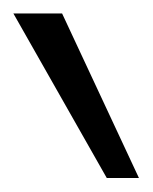

<svg xmlns="http://www.w3.org/2000/svg" viewBox="-132 -885 225 283"><path d="M72.8 -622.6H25.4L-112.3 -865.2H-40.5Z"/></svg>

Font: Mardoto Light
Style: Regular
Weight: 400
Designer: Christian Robertson, Vahan Hovhannisyan
Foundry: Google
Version: Version 1.000